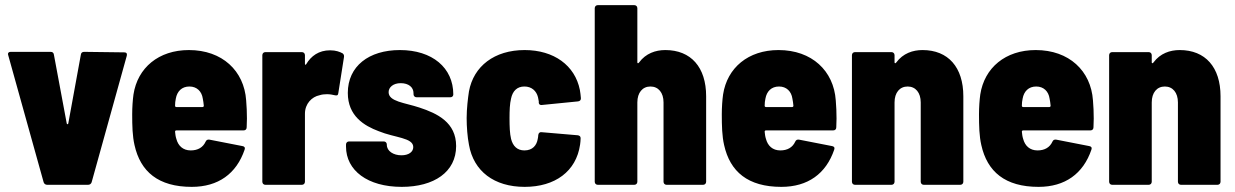

<svg xmlns="http://www.w3.org/2000/svg" viewBox="-20 -720 4810 748"><path d="M164 0H323C330 0 335 -4 337 -10L474 -503C476 -512 472 -516 464 -516L308 -518C301 -518 296 -515 295 -507L246 -239C245 -235 241 -235 240 -239L190 -507C189 -515 184 -518 177 -518H22C15 -518 11 -515 11 -509C11 -508 12 -507 12 -505L150 -10C152 -4 157 0 164 0Z M939 -329C931 -444 846 -525 716 -525C598 -525 516 -456 500 -352C497 -331 495 -301 495 -275C495 -229 496 -190 504 -155C527 -51 597 8 727 8C830 8 901 -43 933 -137C936 -145 932 -150 924 -151L796 -176C789 -177 784 -175 781 -168C771 -146 751 -134 723 -134C693 -134 674 -152 667 -179C664 -188 663 -197 662 -207C662 -210 664 -212 667 -212H929C936 -212 941 -216 941 -224C941 -234 942 -245 942 -258C942 -281 941 -307 939 -329ZM718 -383C747 -383 766 -364 770 -336C772 -327 773 -318 774 -308C774 -305 772 -303 769 -303H667C664 -303 662 -305 662 -308C662 -318 663 -327 665 -336C670 -364 688 -383 718 -383Z M1266 -524C1222 -524 1192 -502 1173 -470C1171 -466 1168 -467 1168 -472V-505C1168 -512 1163 -517 1156 -517H1014C1007 -517 1002 -512 1002 -505V-12C1002 -5 1007 0 1014 0H1156C1163 0 1168 -5 1168 -12V-277C1168 -316 1195 -343 1225 -349C1234 -352 1244 -353 1254 -353C1265 -353 1276 -351 1284 -349C1292 -347 1297 -348 1298 -357L1320 -497C1321 -503 1320 -508 1315 -512C1304 -518 1289 -524 1266 -524Z M1545 8C1671 8 1757 -50 1757 -151C1757 -243 1684 -278 1614 -301C1557 -320 1494 -324 1494 -361C1494 -380 1512 -396 1541 -396C1572 -396 1591 -380 1591 -357V-353C1591 -346 1596 -341 1603 -341H1734C1741 -341 1746 -345 1746 -352C1746 -456 1664 -525 1538 -525C1417 -525 1335 -462 1335 -358C1335 -268 1399 -230 1455 -209C1518 -183 1590 -184 1590 -147C1590 -128 1572 -115 1544 -115C1513 -115 1487 -131 1487 -156V-157C1487 -164 1482 -169 1475 -169H1340C1333 -169 1328 -164 1328 -157V-149C1328 -56 1412 8 1545 8Z M2024 8C2142 8 2225 -52 2240 -157C2241 -165 2242 -173 2242 -182C2242 -189 2237 -192 2231 -193L2090 -205C2083 -206 2078 -202 2077 -194C2077 -189 2076 -184 2075 -179C2071 -154 2055 -134 2023 -134C1995 -134 1978 -151 1971 -179C1966 -200 1965 -227 1965 -260C1965 -289 1966 -316 1971 -336C1977 -365 1994 -383 2023 -383C2051 -383 2070 -366 2076 -341L2079 -325C2079 -322 2079 -321 2079 -319C2080 -314 2083 -311 2088 -311C2089 -311 2090 -311 2091 -311L2232 -325C2238 -326 2243 -329 2243 -336C2243 -337 2243 -337 2243 -338C2242 -349 2241 -360 2239 -370C2220 -465 2138 -525 2024 -525C1906 -525 1825 -462 1807 -364C1803 -338 1798 -297 1798 -260C1798 -227 1801 -186 1807 -156C1825 -53 1905 8 2024 8Z M2572 -525C2534 -525 2496 -512 2470 -477C2467 -472 2463 -473 2463 -477V-688C2463 -695 2458 -700 2451 -700H2309C2302 -700 2297 -695 2297 -688V-12C2297 -5 2302 0 2309 0H2451C2458 0 2463 -5 2463 -12V-321C2463 -359 2483 -383 2514 -383C2545 -383 2565 -359 2565 -321V-12C2565 -5 2570 0 2577 0H2719C2726 0 2731 -5 2731 -12V-345C2731 -458 2672 -525 2572 -525Z M3236 -329C3228 -444 3143 -525 3013 -525C2895 -525 2813 -456 2797 -352C2794 -331 2792 -301 2792 -275C2792 -229 2793 -190 2801 -155C2824 -51 2894 8 3024 8C3127 8 3198 -43 3230 -137C3233 -145 3229 -150 3221 -151L3093 -176C3086 -177 3081 -175 3078 -168C3068 -146 3048 -134 3020 -134C2990 -134 2971 -152 2964 -179C2961 -188 2960 -197 2959 -207C2959 -210 2961 -212 2964 -212H3226C3233 -212 3238 -216 3238 -224C3238 -234 3239 -245 3239 -258C3239 -281 3238 -307 3236 -329ZM3015 -383C3044 -383 3063 -364 3067 -336C3069 -327 3070 -318 3071 -308C3071 -305 3069 -303 3066 -303H2964C2961 -303 2959 -305 2959 -308C2959 -318 2960 -327 2962 -336C2967 -364 2985 -383 3015 -383Z M3574 -525C3536 -525 3498 -512 3472 -477C3469 -472 3465 -473 3465 -477V-505C3465 -512 3460 -517 3453 -517H3311C3304 -517 3299 -512 3299 -505V-12C3299 -5 3304 0 3311 0H3453C3460 0 3465 -5 3465 -12V-321C3465 -359 3485 -383 3516 -383C3547 -383 3567 -359 3567 -321V-12C3567 -5 3572 0 3579 0H3721C3728 0 3733 -5 3733 -12V-345C3733 -458 3674 -525 3574 -525Z M4238 -329C4230 -444 4145 -525 4015 -525C3897 -525 3815 -456 3799 -352C3796 -331 3794 -301 3794 -275C3794 -229 3795 -190 3803 -155C3826 -51 3896 8 4026 8C4129 8 4200 -43 4232 -137C4235 -145 4231 -150 4223 -151L4095 -176C4088 -177 4083 -175 4080 -168C4070 -146 4050 -134 4022 -134C3992 -134 3973 -152 3966 -179C3963 -188 3962 -197 3961 -207C3961 -210 3963 -212 3966 -212H4228C4235 -212 4240 -216 4240 -224C4240 -234 4241 -245 4241 -258C4241 -281 4240 -307 4238 -329ZM4017 -383C4046 -383 4065 -364 4069 -336C4071 -327 4072 -318 4073 -308C4073 -305 4071 -303 4068 -303H3966C3963 -303 3961 -305 3961 -308C3961 -318 3962 -327 3964 -336C3969 -364 3987 -383 4017 -383Z M4576 -525C4538 -525 4500 -512 4474 -477C4471 -472 4467 -473 4467 -477V-505C4467 -512 4462 -517 4455 -517H4313C4306 -517 4301 -512 4301 -505V-12C4301 -5 4306 0 4313 0H4455C4462 0 4467 -5 4467 -12V-321C4467 -359 4487 -383 4518 -383C4549 -383 4569 -359 4569 -321V-12C4569 -5 4574 0 4581 0H4723C4730 0 4735 -5 4735 -12V-345C4735 -458 4676 -525 4576 -525Z"/></svg>

Font: Barlow Semi Condensed ExtraBold
Style: Regular
Weight: 800
Width: 4
Designer: Jeremy Tribby
Foundry: Tribby Type
Version: Version 1.422;hotconv 1.0.109;makeotfexe 2.5.65596